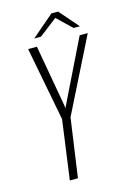

<svg xmlns="http://www.w3.org/2000/svg" viewBox="-111 -768 554 824"><g transform="rotate(-15 166.0 -356.5)"><path d="M94 0 130 -263 67 -591H106L155 -315L156 -304L161 -315L296 -591H332L167 -261L130 0ZM104 -628 203 -713H233L307 -628H279L214 -690L134 -628Z"/></g></svg>

Font: Alumni Sans ExtraLight
Style: Italic
Weight: 250
Italic angle: -8°
Version: Version 1.016